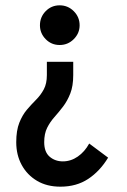

<svg xmlns="http://www.w3.org/2000/svg" viewBox="-20 -586 478 721"><path d="M204 -566Q235 -566 257 -544Q279 -522 279 -491Q279 -461 257 -439Q235 -417 204 -417Q173 -417 151.5 -439Q130 -461 130 -491Q130 -522 151.5 -544Q173 -566 204 -566ZM255 -354V-304Q255 -263 244 -235Q233 -207 217 -186Q201 -165 184.5 -146.5Q168 -128 157 -106Q146 -84 146 -52Q146 -15 166.5 2.5Q187 20 216 20Q246 20 272 2Q298 -16 315 -47L386 6Q355 57 311 86Q267 115 207 115Q156 115 119 93Q82 71 61.5 33.5Q41 -4 41 -52Q41 -96 52.5 -125Q64 -154 81 -174Q98 -194 115.5 -211.5Q133 -229 144.5 -250.5Q156 -272 156 -304V-354Z"/></svg>

Font: Inconsolata SemiCondensed ExtraBold
Style: Regular
Weight: 800
Width: 4
Monospace: yes
Designer: Raph Levien, Cyreal, Brenton Simpson
Foundry: Raph Levien, Cyreal, Google
Version: Version 3.100; ttfautohint (v1.8.4.7-5d5b)